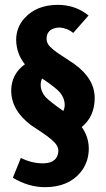

<svg xmlns="http://www.w3.org/2000/svg" viewBox="-20 -693 438 795"><path d="M148.4 -340.8Q148.4 -355.5 154.3 -368.2Q213.9 -328.1 229.5 -308.6Q248 -285.2 248 -258.8Q248 -246.1 242.2 -233.4Q182.6 -275.4 168 -292Q148.4 -315.4 148.4 -340.8ZM372.1 -287.1Q372.1 -367.2 288.1 -427.7Q274.4 -437.5 247.1 -455.1Q190.4 -490.2 178.7 -510.7Q172.9 -521.5 172.9 -532.2Q172.9 -570.3 213.9 -578.1Q221.7 -579.1 228.5 -579.1Q261.7 -575.2 283.2 -556.6L346.7 -628.9Q292 -672.9 219.7 -672.9Q131.8 -672.9 82 -618.2Q46.9 -580.1 46.9 -527.3Q47.9 -470.7 83 -426.8Q27.3 -386.7 26.4 -318.4Q26.4 -236.3 108.4 -174.8Q122.1 -165 149.4 -147.5Q204.1 -111.3 215.8 -89.8Q221.7 -79.1 221.7 -67.4Q218.8 -17.6 158.2 -16.6Q111.3 -16.6 66.4 -39.1L33.2 43Q98.6 82 166 82Q262.7 82 313.5 20.5Q347.7 -21.5 347.7 -79.1Q346.7 -127.9 318.4 -167Q372.1 -210.9 372.1 -287.1Z"/></svg>

Font: Yaldevi Colombo
Style: Bold
Weight: 700
Designer: Sol Matas, Denzil Rajitha, Kosala Senevirathne and Pathum Egodawatta
Foundry: Mooniak
Version: Version 1.020 ; ttfautohint (v1.6)